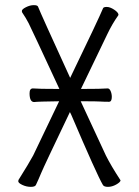

<svg xmlns="http://www.w3.org/2000/svg" viewBox="-20 -722 540 747"><path d="M52 -22Q94 -89 109 -117L210 -328Q127 -327 113 -325Q95 -325 95 -359Q95 -378 108 -378Q130 -376 203 -376H211Q102 -611 91.5 -631.5Q81 -652 66 -674Q65 -677 65 -679Q65 -686 81 -694Q97 -702 111.5 -702Q126 -702 128 -696Q138 -670 253 -419Q364 -649 381 -690Q383 -695 395.5 -695Q408 -695 424 -684.5Q440 -674 441 -665L440 -662Q417 -630 397 -588L295 -376H303Q374 -376 399 -378Q406 -378 410.5 -367.5Q415 -357 415 -345Q415 -326 404 -326Q384 -326 370 -327Q356 -328 302 -328H294L392 -117Q412 -77 448 -22L449 -20Q448 -13 432 -4Q416 5 400 5Q384 5 380 -3Q357 -42 257 -276L252 -286Q151 -75 140.5 -49.5Q130 -24 120 -3Q117 5 100 5Q83 5 67 -2.5Q51 -10 51 -17Q51 -18 52 -22Z"/></svg>

Font: Moon Stars Kai HW Light
Style: Regular
Weight: 300
Designer: GuiWonder
Version: Version 1.101